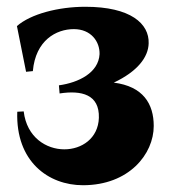

<svg xmlns="http://www.w3.org/2000/svg" viewBox="-20 -529 514 567"><path d="M316 -285C386 -318 418 -360 419 -401C421 -459 366 -509 232 -509C153 -509 71 -488 30 -452L57 -317L77 -319C85 -410 146 -443 198 -443C249 -443 275 -406 274 -369C271 -314 212 -285 154 -277L156 -253C221 -263 274 -250 272 -181C270 -120 221 -88 170 -88C117 -88 59 -123 50 -200L31 -199C26 -52 123 18 225 18C361 18 434 -74 434 -157C434 -222 403 -274 316 -285Z"/></svg>

Font: Sinistre Bold
Style: Regular
Weight: 900
Designer: Jules Durand
Foundry: Collletttivo
Version: Version 69.420;Glyphs 3.2 (3217)